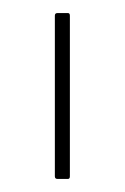

<svg xmlns="http://www.w3.org/2000/svg" viewBox="-20 -703 192 294"><path d="M68 -429Q64 -429 64 -433V-679Q64 -683 68 -683H84Q87 -683 87 -679V-433Q87 -429 84 -429Z"/></svg>

Font: Sofia Sans Thin
Style: Regular
Weight: 250
Designer: Botio Nikoltchev, Ani Petrova
Foundry: lettersoup
Version: Version 4.101